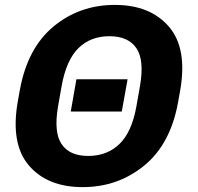

<svg xmlns="http://www.w3.org/2000/svg" viewBox="-20 -745 803 779"><path d="M315.4 14.2Q458.5 14.2 565.7 -73.7Q672.9 -161.6 703.1 -333.5L710.9 -377.4Q741.2 -549.3 665 -637.2Q588.9 -725.1 445.8 -725.1Q302.7 -725.1 196.8 -637.2Q90.8 -549.3 60.1 -377.4L52.2 -333.5Q22 -161.6 97.2 -73.7Q172.4 14.2 315.4 14.2ZM337.9 -112.3Q261.7 -112.3 229.5 -160.9Q197.3 -209.5 215.8 -314.9L230 -395.5Q249 -501.5 298.3 -549.8Q347.7 -598.1 423.8 -598.1Q500 -598.1 533.2 -549.8Q566.4 -501.5 547.9 -395.5L533.7 -314.9Q515.1 -209.5 464.8 -160.9Q414.6 -112.3 337.9 -112.3ZM267.1 -292.5H474.1L497.6 -423.3H290Z"/></svg>

Font: Roboto Flex
Style: wght 800 wdth 100 opsz 14.0 GRAD 0.00 slnt -10.00 XTRA 468 XOPQ 96 YOPQ 79 YTLC 514 YTUC 712 YTAS 750 YTDE -203.00 YTFI 738
Weight: 800
Italic angle: -10°
Designer: Berlow after Robertson
Foundry: Google
Version: Version 3.100